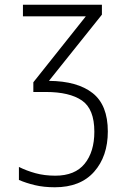

<svg xmlns="http://www.w3.org/2000/svg" viewBox="-20 -552 540 812"><path d="M212 240Q165 240 127.5 231Q90 222 60 209V154Q92 170 130 180.5Q168 191 214 191Q297 191 338 140.5Q379 90 379 5Q379 -91 326.5 -127Q274 -163 174 -163H121V-204L343 -483H77V-532H411V-490L187 -210Q307 -209 371.5 -158.5Q436 -108 436 4Q436 109 378 174.5Q320 240 212 240Z"/></svg>

Font: Noto Sans Mono ExtraCondensed Light
Style: Regular
Weight: 300
Width: 2
Designer: Monotype Design Team
Foundry: Monotype Imaging Inc.
Version: Version 2.014; ttfautohint (v1.8.4.7-5d5b)